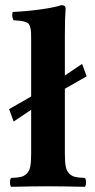

<svg xmlns="http://www.w3.org/2000/svg" viewBox="-20 -718 365 740"><path d="M230 -376V-127Q230 -95.2 233.2 -77.4Q236.3 -59.6 246.1 -49.6Q255.9 -39.6 268.8 -36.4Q281.7 -33.2 307.1 -32.2Q311.5 -27.8 311.5 -15.1Q311.5 -2.4 307.1 2Q221.2 0 165 0Q106.9 0 22.9 2Q18.6 -2.4 18.6 -15.1Q18.6 -27.8 22.9 -32.2Q48.3 -33.2 61.3 -36.4Q74.2 -39.6 84 -49.6Q93.8 -59.6 96.9 -77.4Q100.1 -95.2 100.1 -127V-294.9L32.7 -249.5L15.1 -297.4L100.1 -346.2V-564.9Q100.1 -584 99.6 -594.2Q99.1 -604.5 96.2 -613.8Q93.3 -623 90.1 -626.7Q86.9 -630.4 77.4 -633.5Q67.9 -636.7 59.3 -637.7Q50.8 -638.7 32.2 -640.1Q24.4 -653.8 28.8 -671.9Q82 -674.3 135.5 -681.6Q189 -689 216.8 -698.2Q232.9 -698.2 232.9 -685.1Q230 -647.9 230 -583V-427.2L296.4 -471.7L314 -423.8Z"/></svg>

Font: Linux Libertine G
Style: Bold
Weight: 700
Designer: Philipp H. Poll
Foundry: Philipp H. Poll
Version: Version 5.0.3